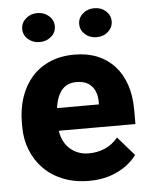

<svg xmlns="http://www.w3.org/2000/svg" viewBox="-53 -774 648 828"><g transform="rotate(-5 271.0 -360.0)"><path d="M299.8 9.8Q236.8 9.8 187 -10.3Q137.2 -30.3 102.8 -65.7Q68.4 -101.1 50.3 -147.5Q32.2 -193.8 32.2 -246.6V-265.1Q32.2 -324.2 48.8 -374Q65.4 -423.8 97.4 -460.7Q129.4 -497.6 176.3 -517.8Q223.1 -538.1 283.2 -538.1Q339.4 -538.1 383.3 -519.8Q427.2 -501.5 457.5 -467.5Q487.8 -433.6 503.7 -386Q519.5 -338.4 519.5 -279.3V-216.8H93.8V-314.9H370.1V-326.7Q370.1 -354.5 360.1 -375.5Q350.1 -396.5 330.8 -408Q311.5 -419.4 282.2 -419.4Q254.4 -419.4 235.8 -407.7Q217.3 -396 206.3 -374.8Q195.3 -353.5 190.4 -325.4Q185.5 -297.4 185.5 -265.1V-246.6Q185.5 -215.8 193.8 -190.4Q202.1 -165 218.3 -147Q234.4 -128.9 257.3 -118.7Q280.3 -108.4 309.6 -108.4Q345.7 -108.4 378.4 -122.3Q411.1 -136.2 435.1 -166L506.3 -84.5Q490.2 -61 461.2 -39.3Q432.1 -17.6 391.6 -3.9Q351.1 9.8 299.8 9.8ZM68.8 -667.5Q68.8 -693.8 89.4 -712.2Q109.9 -730.5 139.2 -730.5Q168.9 -730.5 189.5 -712.2Q210 -693.8 210 -667.5Q210 -641.1 189.5 -623Q168.9 -605 139.2 -605Q109.9 -605 89.4 -623Q68.8 -641.1 68.8 -667.5ZM315.4 -667.5Q315.4 -693.8 335.9 -711.9Q356.4 -730 385.7 -730Q415.5 -730 435.8 -711.9Q456.1 -693.8 456.1 -667.5Q456.1 -641.1 435.8 -622.8Q415.5 -604.5 385.7 -604.5Q356.4 -604.5 335.9 -622.8Q315.4 -641.1 315.4 -667.5Z"/></g></svg>

Font: Roboto ExtraBold
Style: Regular
Weight: 800
Designer: Christian Robertson
Foundry: Google
Version: Version 3.009; 2024